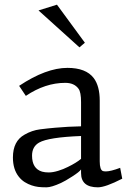

<svg xmlns="http://www.w3.org/2000/svg" viewBox="-20 -782 540 813"><path d="M497.6 -25.4Q426.3 11.2 394.5 11.2Q323.2 11.2 323.2 -49.3V-64.5Q316.4 -54.2 285.9 -34.7Q255.4 -15.1 238.3 -7.3Q197.8 11.2 176.8 11.2Q155.8 11.2 142.1 9.5Q128.4 7.8 113.8 2.9Q99.1 -2 85 -10.7Q70.8 -19.5 59.6 -33.7Q34.7 -64.9 34.7 -115.2Q34.7 -184.6 84 -211.9Q115.2 -230 150.1 -234.4Q185.1 -238.8 213.9 -241.2Q268.6 -246.1 323.2 -247.1V-349.6Q323.2 -392.1 312.5 -406.2Q294.4 -431.2 256.3 -431.2Q171.4 -431.2 89.4 -376L61 -418.5Q175.3 -494.6 265.6 -494.6Q344.2 -494.6 377 -451.2Q402.3 -417.5 402.3 -355.5V-98.6Q402.3 -62.5 416 -57.6Q420.9 -56.2 428.7 -56.2Q448.2 -56.2 488.8 -71.3ZM323.2 -206.1Q184.6 -200.7 145.5 -178.2Q115.7 -161.1 115.7 -123Q115.7 -67.9 158.2 -55.2Q169.9 -51.8 186.8 -51.8Q203.6 -51.8 226.1 -58.6Q248.5 -65.4 267.6 -75.2Q303.7 -92.8 323.2 -109.4ZM221.2 -762.2 339.4 -601.1 316.4 -581.5 143.1 -737.8Z"/></svg>

Font: Habibi
Style: Regular
Weight: 400
Designer: Magnus Gaarde
Foundry: Magnus Gaarde
Version: Version 1.001